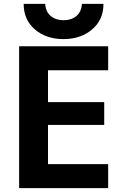

<svg xmlns="http://www.w3.org/2000/svg" viewBox="-20 -972 643 994"><path d="M228.5 -608.4V-443.4H519.5V-325.2H228.5V-122.1H540V2H79.1V-732.4H540V-608.4ZM102.5 -952.1H213.9Q216.8 -910.2 243.2 -888.7Q269.5 -867.2 309.1 -867.2Q348.6 -867.2 375 -888.7Q401.4 -910.2 404.3 -952.1H515.6Q515.6 -869.1 456.5 -819.3Q397.5 -769.5 308.6 -769.5Q219.7 -769.5 161.1 -819.3Q102.5 -869.1 102.5 -952.1Z"/></svg>

Font: Nasu
Style: Bold
Weight: 700
Designer: Ryoko NISHIZUKA (kana &amp; ideographs); Paul D. Hunt (Latin, Greek &amp; Cyrillic); Wenlong ZHANG (bopomofo); Sandoll C
Version: Version 2014.1215